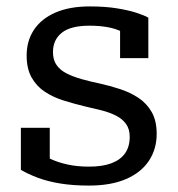

<svg xmlns="http://www.w3.org/2000/svg" viewBox="-20 -567 553 598"><path d="M384 -141Q384 -165 372.5 -181Q361 -197 341 -207Q321 -217 295.5 -223.5Q270 -230 243 -236Q210 -244 178 -254Q146 -264 120 -281Q94 -298 78.5 -325.5Q63 -353 63 -394Q63 -440 86 -474.5Q109 -509 153 -528Q197 -547 259 -547Q308 -547 344.5 -541Q381 -535 405.5 -527Q430 -519 442 -512V-386H354V-490Q364 -490 371.5 -487Q379 -484 383.5 -478.5Q388 -473 390.5 -464Q393 -455 392 -444Q380 -458 360 -468Q340 -478 314.5 -482.5Q289 -487 259 -487Q200 -487 172.5 -465Q145 -443 145 -405Q145 -380 156.5 -364Q168 -348 188 -338Q208 -328 234.5 -320.5Q261 -313 290 -307Q322 -300 354 -289.5Q386 -279 411.5 -262Q437 -245 452.5 -218Q468 -191 468 -150Q468 -103 444 -66.5Q420 -30 373 -9.5Q326 11 257 11Q207 11 167.5 4.5Q128 -2 97.5 -13.5Q67 -25 45 -38V-169H135V-31Q119 -39 110.5 -47Q102 -55 99 -63Q96 -71 96 -80Q96 -89 98 -98Q114 -83 137.5 -72Q161 -61 191 -54.5Q221 -48 257 -48Q299 -48 327 -58.5Q355 -69 369.5 -89.5Q384 -110 384 -141Z"/></svg>

Font: Roboto Serif
Style: Regular
Weight: 400
Designer: Greg Gazdowicz
Foundry: Commercial Type
Version: Version 1.008